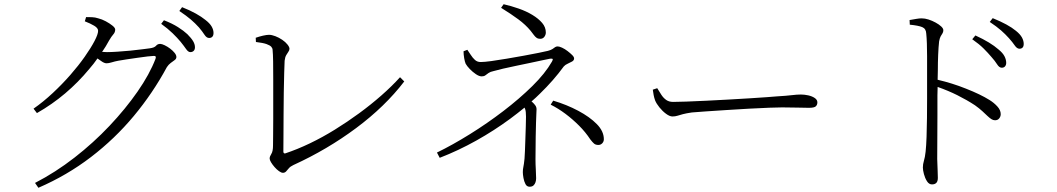

<svg xmlns="http://www.w3.org/2000/svg" viewBox="-20 -833 5010 910"><path d="M139 -318Q185 -350 230 -392Q275 -434 313.5 -478Q352 -522 381.5 -564Q411 -606 428 -638.5Q445 -671 445 -687Q445 -700 426.5 -711Q408 -722 382 -732L388 -752Q401 -752 416 -751.5Q431 -751 446 -746Q463 -742 481.5 -732Q500 -722 513 -711.5Q526 -701 526 -693Q526 -680 517 -670Q508 -660 497 -641Q482 -613 464 -587Q465 -587 467 -587Q478 -586 487 -586Q506 -586 536.5 -588Q567 -590 598.5 -593Q630 -596 655 -599.5Q680 -603 690 -604Q712 -607 719.5 -616Q727 -625 739 -625Q747 -625 760.5 -618.5Q774 -612 786.5 -602.5Q799 -593 807.5 -582.5Q816 -572 816 -563Q816 -554 807.5 -548Q799 -542 789 -534.5Q779 -527 771 -515Q704 -391 614 -283Q524 -175 411 -88.5Q298 -2 162 57L146 34Q243 -16 333 -86Q423 -156 499 -236.5Q575 -317 632 -399Q689 -481 717 -554Q720 -562 717 -566Q715 -568 709 -568Q701 -568 679.5 -565.5Q658 -563 631 -559Q604 -555 579.5 -551.5Q555 -548 540 -545Q524 -542 509.5 -537.5Q495 -533 485 -533Q474 -533 459 -544Q451 -549 442 -556Q424 -530 403 -506Q351 -443 289 -390.5Q227 -338 155 -297ZM836 -635Q820 -654 798 -675.5Q776 -697 744 -720L757 -737Q796 -722 823.5 -704.5Q851 -687 868 -671Q887 -652 895.5 -637.5Q904 -623 904 -609Q904 -598 898 -592Q892 -586 882 -586Q872 -586 862 -600.5Q852 -615 836 -635ZM923 -703Q905 -723 884.5 -740.5Q864 -758 830 -781L843 -799Q881 -784 908.5 -768.5Q936 -753 953 -739Q974 -723 983 -707.5Q992 -692 992 -677Q992 -665 986.5 -659Q981 -653 971 -653Q959 -653 949 -668.5Q939 -684 923 -703Z M1192 -654Q1209 -660 1226.5 -664Q1244 -668 1255 -668Q1268 -668 1285 -661.5Q1302 -655 1317.5 -644.5Q1333 -634 1342.5 -622Q1352 -610 1352 -602Q1352 -595 1347 -588Q1342 -581 1336.5 -571.5Q1331 -562 1329 -545Q1328 -528 1327 -488Q1326 -448 1325 -395.5Q1324 -343 1324 -288.5Q1324 -234 1323.5 -187.5Q1323 -141 1323 -114Q1323 -109 1326 -107Q1328 -105 1332 -106Q1389 -125 1448.5 -153.5Q1508 -182 1567 -218.5Q1626 -255 1682 -296Q1738 -337 1787.5 -380.5Q1837 -424 1876 -467L1896 -447Q1805 -328 1668 -226Q1531 -124 1371 -51Q1356 -44 1349 -35.5Q1342 -27 1336 -20.5Q1330 -14 1321 -14Q1313 -14 1302 -22Q1291 -30 1281 -41.5Q1271 -53 1264.5 -64Q1258 -75 1258 -82Q1258 -91 1266 -103.5Q1274 -116 1274 -144Q1274 -158 1274.5 -191.5Q1275 -225 1275 -270Q1275 -315 1275 -363.5Q1275 -412 1275 -458.5Q1275 -505 1274.5 -541Q1274 -577 1272 -596Q1272 -604 1266 -611Q1260 -618 1243.5 -624Q1227 -630 1193 -634Z M2064 -85 2051 -110Q2125 -146 2207 -197Q2289 -248 2365.5 -306.5Q2442 -365 2503 -425Q2564 -485 2596 -541Q2601 -550 2599.5 -553Q2598 -556 2588 -555Q2577 -553 2551.5 -547.5Q2526 -542 2493 -535Q2460 -528 2426 -521Q2392 -514 2364 -507.5Q2336 -501 2319 -496Q2304 -493 2295.5 -487Q2287 -481 2280.5 -476Q2274 -471 2263 -471Q2251 -471 2235.5 -481.5Q2220 -492 2206.5 -506Q2193 -520 2187 -531Q2183 -540 2180 -557.5Q2177 -575 2177 -590L2195 -597Q2203 -586 2211.5 -572.5Q2220 -559 2231 -549Q2242 -539 2258 -539Q2275 -539 2308.5 -543.5Q2342 -548 2382.5 -555Q2423 -562 2462.5 -569Q2502 -576 2533 -582.5Q2564 -589 2577 -592Q2592 -596 2599 -601Q2606 -606 2611 -609.5Q2616 -613 2623 -613Q2631 -613 2644 -607Q2657 -601 2670 -591Q2683 -581 2692 -572Q2701 -563 2701 -556Q2701 -547 2691.5 -541.5Q2682 -536 2670.5 -531Q2659 -526 2652 -518Q2604 -452 2539 -389Q2520 -370 2499 -352Q2501 -351 2502 -350Q2512 -341 2517.5 -333Q2523 -325 2523 -315Q2523 -305 2522 -291Q2521 -277 2520.5 -251.5Q2520 -226 2519 -184.5Q2518 -143 2518 -78Q2518 -55 2519.5 -30Q2521 -5 2521 12Q2521 22 2518 31Q2515 40 2508.5 46Q2502 52 2490 52Q2477 52 2470.5 39.5Q2464 27 2461 10.5Q2458 -6 2458 -17Q2458 -31 2460.5 -41.5Q2463 -52 2466 -81Q2467 -92 2468 -117Q2469 -142 2470 -172.5Q2471 -203 2472 -232.5Q2473 -262 2473 -280Q2473 -305 2469 -316Q2468 -319 2466 -323Q2433 -296 2398 -270Q2322 -214 2237 -166.5Q2152 -119 2064 -85ZM2602 -356Q2666 -337 2720.5 -308Q2775 -279 2808.5 -245Q2842 -211 2842 -173Q2842 -162 2834.5 -154Q2827 -146 2816 -146Q2803 -146 2795.5 -152.5Q2788 -159 2778 -172Q2755 -207 2724.5 -237.5Q2694 -268 2660 -293.5Q2626 -319 2590 -337ZM2367 -813Q2402 -805 2438 -792.5Q2474 -780 2503 -762.5Q2532 -745 2549.5 -724.5Q2567 -704 2567 -679Q2567 -668 2560 -658.5Q2553 -649 2540 -649Q2530 -649 2523 -654Q2516 -659 2509.5 -668Q2503 -677 2495 -687Q2471 -716 2436.5 -741.5Q2402 -767 2355 -796Z M3095 -415Q3105 -398 3115 -383Q3125 -368 3138 -359Q3151 -350 3170 -350Q3192 -350 3233 -351.5Q3274 -353 3325.5 -355.5Q3377 -358 3430.5 -361Q3484 -364 3532.5 -367Q3581 -370 3615 -372.5Q3649 -375 3659 -376Q3709 -379 3733 -382Q3757 -385 3776 -385Q3793 -385 3811 -381Q3829 -377 3841.5 -368.5Q3854 -360 3854 -348Q3854 -336 3846.5 -329Q3839 -322 3814 -322Q3789 -322 3760 -323Q3731 -324 3687 -324Q3669 -324 3627 -322.5Q3585 -321 3531.5 -318Q3478 -315 3424 -311.5Q3370 -308 3325.5 -305Q3281 -302 3259 -300Q3232 -296 3217 -292Q3202 -288 3191 -284.5Q3180 -281 3167 -281Q3154 -281 3137 -293.5Q3120 -306 3105.5 -324Q3091 -342 3085 -357Q3080 -371 3078 -382.5Q3076 -394 3074 -408Z M4291 -738Q4309 -741 4323 -743.5Q4337 -746 4348 -746Q4364 -746 4381 -740.5Q4398 -735 4414.5 -726Q4431 -717 4441 -707.5Q4451 -698 4451 -690Q4451 -681 4447 -675Q4443 -669 4438.5 -661Q4434 -653 4431 -637Q4428 -610 4426.5 -573.5Q4425 -537 4425 -501Q4424 -476 4424 -455Q4493 -439 4558 -413Q4627 -386 4670 -359Q4691 -346 4707 -328.5Q4723 -311 4723 -292Q4723 -281 4716 -272Q4709 -263 4696 -263Q4687 -263 4678.5 -268.5Q4670 -274 4660 -283.5Q4650 -293 4636 -306Q4622 -319 4601 -334Q4563 -359 4517 -382Q4475 -403 4424 -421Q4424 -405 4423 -381Q4423 -340 4423 -287Q4423 -234 4422.5 -179Q4422 -124 4422 -79Q4423 -47 4424 -25Q4425 -3 4425 10Q4425 26 4418 33.5Q4411 41 4397 41Q4383 41 4373.5 26Q4364 11 4359 -8Q4354 -27 4354 -39Q4354 -55 4359 -71Q4364 -87 4367 -114Q4370 -142 4371.5 -184.5Q4373 -227 4373.5 -274Q4374 -321 4374 -364.5Q4374 -408 4374 -438Q4374 -468 4374 -501Q4374 -534 4374 -566.5Q4374 -599 4373 -627Q4372 -655 4370 -674Q4369 -697 4351 -704.5Q4333 -712 4292 -716ZM4679 -563Q4663 -582 4642 -603Q4621 -624 4588 -647L4603 -665Q4640 -648 4667 -631.5Q4694 -615 4712 -599Q4732 -583 4740.5 -567Q4749 -551 4749 -535Q4749 -525 4743.5 -518.5Q4738 -512 4728 -512Q4716 -512 4706 -528Q4696 -544 4679 -563ZM4762 -652Q4745 -671 4724.5 -689Q4704 -707 4671 -729L4685 -747Q4722 -732 4749.5 -717Q4777 -702 4795 -687Q4815 -671 4823.5 -655.5Q4832 -640 4832 -625Q4832 -613 4826.5 -607.5Q4821 -602 4812 -602Q4800 -602 4789.5 -617.5Q4779 -633 4762 -652Z"/></svg>

Font: Early Summer Mincho Light
Style: Regular
Weight: 300
Designer: GuiWonder
Version: Version 1.002